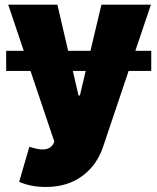

<svg xmlns="http://www.w3.org/2000/svg" viewBox="-20 -565 655 799"><path d="M170.5 213.1Q109 213.1 59.7 191.8L102.3 45.5Q134.2 56.8 157 56.8L164.4 56.5Q189.3 55 201.7 34.1L206 24.1L106.9 -269.9H5.7V-353.7H78.8L14.2 -545.5H218.8L263.5 -353.7H356.5L402 -545.5H608L543.3 -353.7H609.4V-269.9H515.3L409.1 45.5Q384.2 119.3 328.5 162.6Q265.3 213.1 170.5 213.1ZM312.5 -167.6 336.6 -269.9H283L306.8 -167.6Z"/></svg>

Font: Linik Sans Black
Style: Regular
Weight: 900
Designer: Fonts by Rasmus Andersson / Changes by Cristiano Sobral with parts from Marc Monis
Foundry: rsms
Version: Version 3.020; ttfautohint (v1.6)